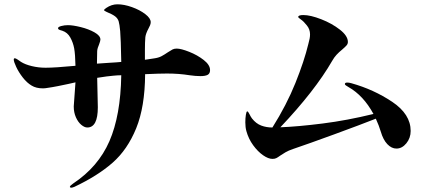

<svg xmlns="http://www.w3.org/2000/svg" viewBox="-20 -801 2040 893"><path d="M957 -475Q957 -459 946 -453Q935 -447 912 -447Q890 -447 862 -451Q813 -459 757 -459Q721 -459 655 -456Q654 -304 613.5 -204.5Q573 -105 503.5 -44Q434 17 326 68Q316 72 312 72Q305 72 305 68Q305 63 321 52Q437 -25 489 -144.5Q541 -264 544 -451Q528 -451 508 -449Q482 -447 432 -439L435 -302Q435 -208 386 -208Q373 -208 358 -220.5Q343 -233 333 -255.5Q323 -278 323 -306L331 -418L300 -411Q239 -398 225 -396Q217 -395 203 -392.5Q189 -390 180 -390Q148 -390 127 -403Q105 -416 86 -440.5Q67 -465 55.5 -489.5Q44 -514 44 -524Q44 -530 49 -530Q53 -530 62 -524Q71 -518 78 -513Q97 -501 128 -493.5Q159 -486 192 -486Q236 -486 331 -495Q330 -548 325 -576Q320 -603 307 -626.5Q294 -650 270 -658Q266 -659 260 -661Q254 -663 252 -665Q250 -667 250 -670Q250 -676 265 -680Q280 -684 296 -684Q319 -684 355.5 -675Q392 -666 419.5 -650.5Q447 -635 447 -617Q447 -611 441 -595Q433 -577 432 -564Q431 -545 431 -511V-505L489 -509Q526 -511 544 -513Q542 -623 539 -656Q536 -688 532 -701.5Q528 -715 516 -724.5Q504 -734 475 -746Q464 -751 464 -754Q464 -757 474 -764Q499 -781 526 -781Q557 -781 593.5 -768Q630 -755 655.5 -735.5Q681 -716 681 -698Q681 -691 678 -683.5Q675 -676 671 -669Q658 -645 656 -628Q654 -604 654 -569V-523L694 -529Q717 -532 731 -539.5Q745 -547 761 -558Q775 -567 782.5 -571Q790 -575 802 -575Q822 -575 860 -560Q898 -545 927.5 -522Q957 -499 957 -475Z M1890 -192Q1890 -159 1870 -134.5Q1850 -110 1824 -110Q1801 -110 1781.5 -130.5Q1762 -151 1751 -189Q1743 -216 1728 -249Q1657 -221 1535.5 -176.5Q1414 -132 1343 -108Q1322 -101 1307.5 -92.5Q1293 -84 1283 -77Q1272 -69 1265 -65.5Q1258 -62 1247 -62Q1228 -62 1203.5 -79Q1179 -96 1157.5 -125.5Q1136 -155 1126 -191Q1121 -209 1121 -232Q1121 -251 1123.5 -267Q1126 -283 1130 -283Q1134 -283 1140 -270.5Q1146 -258 1152 -250Q1171 -226 1195 -217Q1219 -208 1247 -208Q1313 -313 1354 -415Q1395 -517 1414 -596Q1418 -611 1420 -621Q1422 -631 1422 -641Q1422 -665 1407 -683Q1393 -701 1380 -710Q1367 -719 1367 -722Q1367 -731 1391 -731Q1424 -731 1474 -711.5Q1524 -692 1561 -663Q1598 -634 1598 -606Q1598 -597 1592 -590Q1586 -583 1572 -571Q1556 -558 1545 -546Q1534 -534 1525 -518Q1445 -379 1284 -209Q1365 -212 1480 -226.5Q1595 -241 1717 -271Q1670 -357 1601 -396Q1594 -400 1589 -403.5Q1584 -407 1584 -410Q1584 -417 1595 -417Q1604 -417 1614 -414Q1718 -385 1804 -327.5Q1890 -270 1890 -192Z"/></svg>

Font: Shippori Mincho ExtraBold
Style: Regular
Weight: 800
Designer: FONTDASU
Foundry: FONTDASU / Google Inc. / but / Adobe
Version: Version 3.110; ttfautohint (v1.8.3)